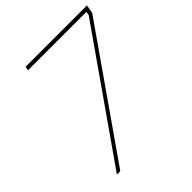

<svg xmlns="http://www.w3.org/2000/svg" viewBox="-200 -871 1005 1005"><g transform="rotate(-45 302.0 -368.5)"><path d="M89 0 575 -695 578 -715H146L150 -737H604L596 -690L114 0Z"/></g></svg>

Font: Tomorrow Thin
Style: Italic
Weight: 250
Italic angle: -10°
Designer: Tony de Marco, Monica Rizzolli
Foundry: Just in Type
Version: Version 2.002